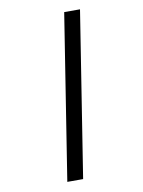

<svg xmlns="http://www.w3.org/2000/svg" viewBox="-100 -898 800 1076"><g transform="rotate(-10 300.0 -360.0)"><path d="M194 110H284L432 -830H342Z"/></g></svg>

Font: JetBrains Mono
Style: Italic
Weight: 400
Italic angle: -9°
Monospace: yes
Designer: Philipp Nurullin, Konstantin Bulenkov
Foundry: JetBrains
Version: Version 2.305